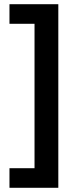

<svg xmlns="http://www.w3.org/2000/svg" viewBox="-20 -734 370 912"><path d="M25 65H144V-621H25V-714H257V158H25Z"/></svg>

Font: Noto Sans NKo Unjoined SemiBold
Style: Regular
Weight: 600
Designer: Monotype Design Team
Foundry: Monotype Imaging Inc.
Version: Version 2.004